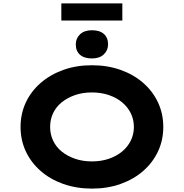

<svg xmlns="http://www.w3.org/2000/svg" viewBox="-20 -1100 1082 1130"><path d="M522 10Q429 10 352 -17.5Q275 -45 219 -94Q163 -143 132 -209Q101 -275 101 -353Q101 -431 132 -497Q163 -563 219.5 -612Q276 -661 352.5 -688.5Q429 -716 521 -716Q613 -716 690 -688.5Q767 -661 823 -612Q879 -563 910 -497Q941 -431 941 -353Q941 -275 910 -209Q879 -143 823 -94Q767 -45 690 -17.5Q613 10 522 10ZM521 -150Q575 -150 620.5 -165.5Q666 -181 699 -208.5Q732 -236 750 -273Q768 -310 768 -353Q768 -396 750 -433Q732 -470 699 -497.5Q666 -525 620.5 -540.5Q575 -556 521 -556Q467 -556 422 -540.5Q377 -525 343.5 -498Q310 -471 292.5 -434Q275 -397 275 -353Q275 -310 292.5 -272.5Q310 -235 343.5 -208Q377 -181 422 -165.5Q467 -150 521 -150ZM521 -756Q475 -756 450.5 -778Q426 -800 426 -839Q426 -874 451 -898Q476 -922 521 -922Q567 -922 591.5 -900Q616 -878 616 -839Q616 -804 591 -780Q566 -756 521 -756ZM341 -979V-1080H700V-979Z"/></svg>

Font: Lexend Peta
Style: Bold
Weight: 700
Designer: Bonnie Shaver-Troup, Thomas Jockin
Foundry: Lexend
Version: Version 1.007